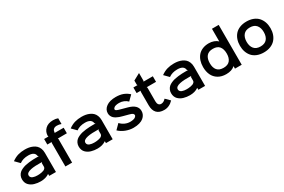

<svg xmlns="http://www.w3.org/2000/svg" viewBox="122 -2171 5179 3507"><g transform="rotate(-30 2711.5 -417.0)"><path d="M518.1 -269 532.2 -283.2Q522.5 -284.2 488.8 -284.2Q428.2 -284.2 394 -283.2Q332.5 -279.8 293.9 -271Q244.6 -260.3 220.2 -241.2Q195.8 -222.2 195.8 -191.9Q195.8 -169.4 209.5 -153.1Q223.1 -136.7 245.6 -128.7Q268.1 -120.6 290.3 -117.2Q312.5 -113.8 336.9 -113.8Q357.4 -113.8 377.2 -115Q397 -116.2 424.1 -121.1Q451.2 -126 470.7 -134Q490.2 -142.1 504.2 -157.2Q518.1 -172.4 518.1 -192.9ZM660.2 -402.8V1H518.1V-39.1H516.1Q443.8 11.2 336.9 11.2Q303.2 11.2 271.2 6.8Q239.3 2.4 206.8 -6.8Q174.3 -16.1 147.5 -32.2Q120.6 -48.3 99.6 -70.1Q78.6 -91.8 66.9 -123Q55.2 -154.3 55.2 -191.9Q55.2 -232.9 70.8 -266.1Q86.4 -299.3 110.8 -321Q135.3 -342.8 172.4 -359.1Q209.5 -375.5 245.4 -384Q281.2 -392.6 326.9 -397.7Q372.6 -402.8 407 -404.3Q441.4 -405.8 482.9 -405.8Q521 -405.8 533.2 -404.8L517.1 -418.9Q506.3 -514.2 370.1 -514.2Q259.3 -514.2 186 -460L94.2 -553.2Q161.1 -601.6 226.8 -620.4Q292.5 -639.2 370.1 -639.2Q414.1 -639.2 453.9 -632.3Q493.7 -625.5 532.2 -608.4Q570.8 -591.3 598.4 -565.2Q626 -539.1 643.1 -497.6Q660.2 -456.1 660.2 -402.8Z M1186.5 -628.9V-512.2L994.6 -511.2L1001.5 -497.1V0H859.9V-498L866.7 -512.2H774.4V-628.9H866.7L859.9 -643.1Q859.9 -729.5 919.7 -787.4Q979.5 -845.2 1085.4 -845.2Q1145.5 -845.2 1186.5 -828.1V-707Q1144 -724.1 1095.7 -724.1Q1051.3 -724.1 1026.4 -702.4Q1001.5 -680.7 1001.5 -643.1L994.6 -628.9Z M1714.8 -269 1729 -283.2Q1719.2 -284.2 1685.5 -284.2Q1625 -284.2 1590.8 -283.2Q1529.3 -279.8 1490.7 -271Q1441.4 -260.3 1417 -241.2Q1392.6 -222.2 1392.6 -191.9Q1392.6 -169.4 1406.2 -153.1Q1419.9 -136.7 1442.4 -128.7Q1464.8 -120.6 1487.1 -117.2Q1509.3 -113.8 1533.7 -113.8Q1554.2 -113.8 1574 -115Q1593.8 -116.2 1620.8 -121.1Q1647.9 -126 1667.5 -134Q1687 -142.1 1700.9 -157.2Q1714.8 -172.4 1714.8 -192.9ZM1856.9 -402.8V1H1714.8V-39.1H1712.9Q1640.6 11.2 1533.7 11.2Q1500 11.2 1468 6.8Q1436 2.4 1403.6 -6.8Q1371.1 -16.1 1344.2 -32.2Q1317.4 -48.3 1296.4 -70.1Q1275.4 -91.8 1263.7 -123Q1252 -154.3 1252 -191.9Q1252 -232.9 1267.6 -266.1Q1283.2 -299.3 1307.6 -321Q1332 -342.8 1369.1 -359.1Q1406.2 -375.5 1442.1 -384Q1478 -392.6 1523.7 -397.7Q1569.3 -402.8 1603.8 -404.3Q1638.2 -405.8 1679.7 -405.8Q1717.8 -405.8 1730 -404.8L1713.9 -418.9Q1703.1 -514.2 1566.9 -514.2Q1456.1 -514.2 1382.8 -460L1291 -553.2Q1357.9 -601.6 1423.6 -620.4Q1489.3 -639.2 1566.9 -639.2Q1610.8 -639.2 1650.6 -632.3Q1690.4 -625.5 1729 -608.4Q1767.6 -591.3 1795.2 -565.2Q1822.8 -539.1 1839.8 -497.6Q1856.9 -456.1 1856.9 -402.8Z M2572.3 -183.1Q2572.3 -144 2555.7 -109.6Q2539.1 -75.2 2506.3 -47.9Q2473.6 -20.5 2419.4 -4.6Q2365.2 11.2 2295.4 11.2Q2214.4 11.2 2134.5 -19.3Q2054.7 -49.8 1996.6 -105L2095.2 -204.1Q2132.8 -162.1 2186.3 -137.9Q2239.7 -113.8 2292.5 -113.8Q2331.1 -113.8 2359.6 -120.4Q2388.2 -127 2402.3 -137.7Q2416.5 -148.4 2422.9 -158.7Q2429.2 -168.9 2429.2 -179.2Q2429.2 -198.7 2411.9 -213.4Q2394.5 -228 2337.4 -242.2Q2317.9 -246.6 2225.6 -272Q2189.5 -281.2 2161.1 -291.3Q2132.8 -301.3 2104.5 -316.9Q2076.2 -332.5 2057.6 -351.1Q2039.1 -369.6 2027.3 -396Q2015.6 -422.4 2015.6 -454.1Q2015.6 -534.7 2088.1 -587.4Q2160.6 -640.1 2288.6 -640.1Q2375.5 -640.1 2440.7 -616Q2505.9 -591.8 2560.5 -541L2462.4 -443.8Q2429.7 -477.1 2384 -496.1Q2338.4 -515.1 2288.6 -515.1Q2251.5 -515.1 2223.9 -508.5Q2196.3 -502 2183.1 -491.9Q2169.9 -481.9 2164.1 -472.9Q2158.2 -463.9 2158.2 -456.1Q2158.2 -435.5 2183.3 -423.8Q2208.5 -412.1 2278.3 -394Q2376.5 -367.2 2380.4 -366.2Q2478 -340.3 2525.1 -295.4Q2572.3 -250.5 2572.3 -183.1Z M3047.9 -167 3135.7 -79.1Q3051.3 9.8 2942.9 9.8Q2840.3 9.8 2788.1 -45.4Q2735.8 -100.6 2735.8 -206.1V-497.1L2744.1 -511.2H2656.7V-628.9H2744.1L2735.8 -643.1V-729L2877.9 -806.2V-643.1L2870.1 -628.9H3066.9V-511.2H2870.1L2877.9 -497.1V-207Q2877.9 -163.1 2897 -139.2Q2916 -115.2 2948.7 -115.2Q2975.1 -115.2 2998.3 -127.2Q3021.5 -139.2 3047.9 -167Z M3663.6 -269 3677.7 -283.2Q3668 -284.2 3634.3 -284.2Q3573.7 -284.2 3539.6 -283.2Q3478 -279.8 3439.5 -271Q3390.1 -260.3 3365.7 -241.2Q3341.3 -222.2 3341.3 -191.9Q3341.3 -169.4 3355 -153.1Q3368.7 -136.7 3391.1 -128.7Q3413.6 -120.6 3435.8 -117.2Q3458 -113.8 3482.4 -113.8Q3502.9 -113.8 3522.7 -115Q3542.5 -116.2 3569.6 -121.1Q3596.7 -126 3616.2 -134Q3635.7 -142.1 3649.7 -157.2Q3663.6 -172.4 3663.6 -192.9ZM3805.7 -402.8V1H3663.6V-39.1H3661.6Q3589.4 11.2 3482.4 11.2Q3448.7 11.2 3416.7 6.8Q3384.8 2.4 3352.3 -6.8Q3319.8 -16.1 3293 -32.2Q3266.1 -48.3 3245.1 -70.1Q3224.1 -91.8 3212.4 -123Q3200.7 -154.3 3200.7 -191.9Q3200.7 -232.9 3216.3 -266.1Q3231.9 -299.3 3256.3 -321Q3280.8 -342.8 3317.9 -359.1Q3355 -375.5 3390.9 -384Q3426.8 -392.6 3472.4 -397.7Q3518.1 -402.8 3552.5 -404.3Q3586.9 -405.8 3628.4 -405.8Q3666.5 -405.8 3678.7 -404.8L3662.6 -418.9Q3651.9 -514.2 3515.6 -514.2Q3404.8 -514.2 3331.5 -460L3239.7 -553.2Q3306.6 -601.6 3372.3 -620.4Q3438 -639.2 3515.6 -639.2Q3559.6 -639.2 3599.4 -632.3Q3639.2 -625.5 3677.7 -608.4Q3716.3 -591.3 3743.9 -565.2Q3771.5 -539.1 3788.6 -497.6Q3805.7 -456.1 3805.7 -402.8Z M4444.3 -314Q4444.3 -408.7 4401.4 -461.9Q4358.4 -515.1 4266.1 -515.1Q4173.8 -515.1 4130.4 -461.7Q4086.9 -408.2 4086.9 -314Q4086.9 -219.7 4130.1 -167.5Q4173.3 -115.2 4266.1 -115.2Q4357.4 -115.2 4400.9 -168Q4444.3 -220.7 4444.3 -314ZM4578.1 -839.8V1H4436V-50.8H4434.1Q4369.1 9.8 4251 9.8Q4152.3 9.8 4082.5 -32.7Q4012.7 -75.2 3979 -147.5Q3945.3 -219.7 3945.3 -314Q3945.3 -384.8 3964.6 -443.8Q3983.9 -502.9 4021.2 -546.9Q4058.6 -590.8 4117.4 -615.5Q4176.3 -640.1 4251 -640.1Q4306.6 -640.1 4355.5 -622.3Q4404.3 -604.5 4434.1 -573.2H4436V-839.8Z M5226.1 -314.9Q5226.1 -406.7 5180.9 -460.9Q5135.7 -515.1 5044.9 -515.1Q4954.1 -515.1 4909.4 -461.2Q4864.7 -407.2 4864.7 -314.9Q4864.7 -223.6 4909.9 -169.4Q4955.1 -115.2 5045.9 -115.2Q5136.7 -115.2 5181.4 -168.9Q5226.1 -222.7 5226.1 -314.9ZM5368.2 -314.9Q5368.2 -245.6 5347.7 -186.8Q5327.1 -127.9 5287.6 -84Q5248 -40 5185.8 -15.1Q5123.5 9.8 5044.9 9.8Q4965.8 9.8 4903.8 -14.9Q4841.8 -39.6 4802.7 -83.7Q4763.7 -127.9 4743.4 -186.5Q4723.1 -245.1 4723.1 -314.9Q4723.1 -384.8 4743.4 -443.6Q4763.7 -502.4 4802.7 -546.4Q4841.8 -590.3 4903.8 -615.2Q4965.8 -640.1 5044.9 -640.1Q5124 -640.1 5186.3 -615.5Q5248.5 -590.8 5287.8 -546.9Q5327.1 -502.9 5347.7 -444.1Q5368.2 -385.3 5368.2 -314.9Z"/></g></svg>

Font: Sinkin Sans 600 SemiBold
Style: Regular
Weight: 600
Designer: Keith Bates
Foundry: K-Type
Version: Sinkin Sans (version 1.0)  by Keith Bates   •   © 2014   www